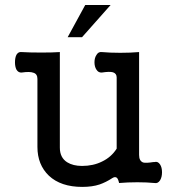

<svg xmlns="http://www.w3.org/2000/svg" viewBox="-20 -731 707 769"><path d="M129.9 -415V-142.6Q129.9 -71.3 175.8 -27.3Q223.6 17.6 309.6 17.6Q349.6 17.6 378.9 7.8Q404.3 -1 429.7 -17.6Q440.4 -24.4 447.3 -19.5Q453.1 -15.6 457 2Q491.2 -1 530.3 -1Q568.4 -1 598.6 2Q612.3 4.9 621.1 -8.8Q628.9 -21.5 628.9 -41Q628.9 -60.5 621.1 -72.3Q612.3 -85.9 598.6 -82H594.7Q564.5 -77.1 553.7 -80.1Q537.1 -85.9 537.1 -110.4V-522.5Q502.9 -519.5 461.9 -519.5Q419.9 -519.5 387.7 -522.5Q374 -524.4 366.2 -510.7Q358.4 -499 358.4 -481.4Q358.4 -463.9 366.2 -452.1Q374 -439.5 387.7 -440.4Q418.9 -445.3 432.6 -441.4Q447.3 -436.5 447.3 -420.9V-135.7Q425.8 -101.6 388.7 -84Q353.5 -66.4 308.6 -66.4Q272.5 -66.4 249 -81.1Q219.7 -99.6 219.7 -139.6V-522.5Q191.4 -520.5 146.5 -520.5Q96.7 -520.5 66.4 -522.5Q53.7 -524.4 45.9 -511.7Q40 -500 40 -481.4Q40 -463.9 45.9 -452.1Q53.7 -439.5 66.4 -440.4Q99.6 -445.3 114.3 -439.5Q129.9 -434.6 129.9 -415ZM422.9 -710.9H321.3L251 -582H308.6Z"/></svg>

Font: Gungsuh
Style: Regular
Weight: 400
Version: Version 2.21